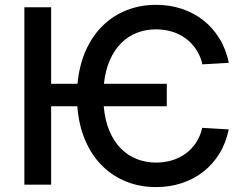

<svg xmlns="http://www.w3.org/2000/svg" viewBox="-20 -757 1009 787"><path d="M189.6 -727.3V-413.4H297.6Q304.7 -489 331.3 -549.2Q358 -609.4 400.4 -651.1Q442.8 -692.8 498.8 -715Q554.7 -737.2 619.7 -737.2Q674.7 -737.2 723.9 -721.2Q773.1 -705.3 812.3 -674.7Q851.6 -644.2 878.9 -600.1Q906.2 -556.1 918 -499.6L809.7 -493.3Q801.5 -528.4 783.4 -555.2Q765.3 -582 740.2 -600.1Q715.2 -618.3 684.3 -627.5Q653.4 -636.7 619.7 -636.7Q578.1 -636.7 541.7 -622.7Q505.3 -608.7 477.1 -580.6Q448.9 -552.6 430.4 -510.7Q411.9 -468.8 405.9 -413.4H663.7V-321.4H405.2Q410.2 -263.8 428.4 -220.7Q446.7 -177.6 475.1 -148.6Q503.6 -119.7 540.5 -105.1Q577.4 -90.6 619.7 -90.6Q653.4 -90.6 684.1 -99.6Q714.8 -108.7 739.9 -126.6Q764.9 -144.5 782.8 -171.2Q800.8 -197.8 808.9 -233L917.6 -226.6Q906.2 -170.8 879.1 -127Q851.9 -83.1 812.9 -52.7Q773.8 -22.4 724.6 -6.2Q675.4 9.9 619.7 9.9Q553.6 9.9 497.2 -12.8Q440.7 -35.5 398.1 -78.1Q355.5 -120.7 329.2 -182.2Q302.9 -243.6 296.9 -321.4H189.6V0H79.9V-727.3Z"/></svg>

Font: Cannonade Med
Style: Regular
Weight: 500
Designer: Rasmus Andersson
Foundry: rsms
Version: Version 3.012;git-f93a4a705